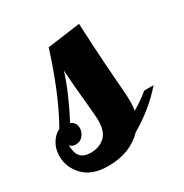

<svg xmlns="http://www.w3.org/2000/svg" viewBox="-146 -636 718 748"><g transform="rotate(-30 213.0 -262.5)"><path d="M399 -179H441Q379 -107 288 -54Q231 6 131 6Q60 6 22.5 -32.5Q-15 -71 -15 -122Q-15 -155 0.5 -180Q16 -205 38 -215Q105 -333 161 -511L309 -531Q314 -421 319.5 -341.5Q325 -262 328 -227.5Q331 -193 331 -167Q331 -145 327 -129Q370 -154 399 -179ZM109 -179Q109 -160 96.5 -145Q84 -130 65 -130Q44 -130 38 -143Q38 -107 52.5 -90Q67 -73 99 -73Q136 -73 161 -95Q186 -117 186 -166Q186 -191 179 -257.5Q172 -324 167 -403Q143 -324 86 -214Q109 -203 109 -179Z"/></g></svg>

Font: Lobster Two
Style: Bold Italic
Weight: 700
Designer: Pablo Impallari
Foundry: Pablo Impallari. www.impallari.com
Version: Version 2.000